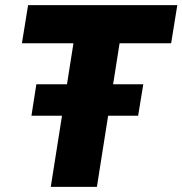

<svg xmlns="http://www.w3.org/2000/svg" viewBox="-20 -725 708 745"><path d="M177 0 265 -557H65L89 -705H668L644 -557H444L356 0ZM102 -276 121 -398H536L516 -276Z"/></svg>

Font: Nunito Sans 10pt SemiCondensed Black
Style: Italic
Weight: 900
Width: 4
Italic angle: -9°
Designer: Vernon Adams
Foundry: Vernon Adams
Version: Version 3.101;gftools[0.9.27]